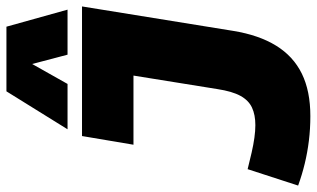

<svg xmlns="http://www.w3.org/2000/svg" viewBox="-244 -761 985 597"><g transform="rotate(-90 248.5 -462.5)"><path d="M-30 -28 21 -185Q49 -178 73 -172.5Q97 -167 118.5 -164Q140 -161 158 -161Q190 -161 212.5 -171.5Q235 -182 249 -207.5Q263 -233 270 -279L312 -540H97L124 -700H527L451 -230Q438 -150 405 -96.5Q372 -43 318 -16.5Q264 10 186 10Q147 10 110 5.5Q73 1 38 -7.5Q3 -16 -30 -28ZM145 -745 263 -935H464L517 -745H377L348 -855L286 -745Z"/></g></svg>

Font: Georama ExtraBold
Style: Italic
Weight: 800
Italic angle: -9°
Version: Version 1.001